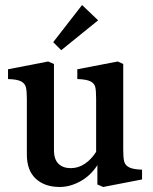

<svg xmlns="http://www.w3.org/2000/svg" viewBox="-20 -730 610 765"><path d="M546 -54V-15L391 15L368 5V-72Q341 -30 300 -7.5Q259 15 218 15Q158 15 122.5 -18Q87 -51 87 -114V-336Q87 -368 83 -383Q79 -398 63.5 -406Q48 -414 12 -415V-454L172 -485L195 -475V-132Q195 -95 213 -77.5Q231 -60 262 -60Q292 -60 318 -77.5Q344 -95 363 -125V-336Q363 -369 359.5 -383.5Q356 -398 340 -406Q324 -414 288 -415V-454L449 -485L471 -475V-132Q471 -101 475 -86Q479 -71 495 -63Q511 -55 546 -54ZM371 -649 224 -530 192 -562 307 -710Z"/></svg>

Font: Gupter
Style: Bold
Weight: 700
Designer: Octavio Pardo
Version: Version 1.000